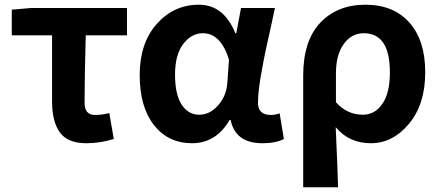

<svg xmlns="http://www.w3.org/2000/svg" viewBox="-20 -594 1872 815"><path d="M346 14Q268 14 234.5 -31.5Q201 -77 201 -164V-444H30V-553L112 -560H519V-444H344Q339 -271 339 -158Q339 -106 383 -106Q412 -106 444 -114L463 -4Q405 14 346 14Z M955 -85Q897 14 795.5 14Q694 14 633.5 -63Q573 -140 573 -275.5Q573 -411 645.5 -492.5Q718 -574 824 -574Q930 -574 979 -453H983L1003 -560H1147Q1144 -544 1129.5 -478.5Q1115 -413 1108.5 -383.5Q1102 -354 1093 -304Q1075 -210 1075 -158Q1075 -106 1130 -106Q1149 -106 1167 -113L1185 -4Q1151 14 1094 14Q979 14 959 -85ZM945 -242 952 -341Q917 -453 841 -453Q793 -453 758 -407.5Q723 -362 723 -277.5Q723 -193 751 -150Q779 -107 825 -107Q871 -107 906 -147Q941 -187 945 -242Z M1267 201V-273Q1267 -421 1339.5 -497.5Q1412 -574 1531 -574Q1650 -574 1717.5 -498.5Q1785 -423 1785 -287Q1785 -151 1716 -68.5Q1647 14 1554.5 14Q1462 14 1405 -54Q1414 143 1415 201ZM1521 -107Q1571 -107 1603 -153Q1635 -199 1635 -287Q1635 -453 1524 -453Q1472 -453 1439 -407Q1406 -361 1406 -283V-160Q1453 -107 1521 -107Z"/></svg>

Font: Swei Fan Sans CJK TC
Style: Bold
Weight: 700
Version: Version 2.130